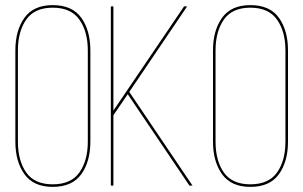

<svg xmlns="http://www.w3.org/2000/svg" viewBox="-20 -725 1185 750"><path d="M40 -172V-528Q40 -606 75.5 -655.5Q111 -705 186 -705Q262 -705 297.5 -655.5Q333 -606 333 -528V-172Q333 -94 297.5 -44.5Q262 5 186 5Q111 5 75.5 -44.5Q40 -94 40 -172ZM50 -528V-172Q50 -97 82.5 -51Q115 -5 186 -5Q257 -5 290 -51Q323 -97 323 -172V-528Q323 -602 290 -648.5Q257 -695 186 -695Q115 -695 82.5 -648.5Q50 -602 50 -528Z M720 0 479 -357 423 -275V0H413V-700H423V-293L699 -700H711L485 -366L732 0Z M812 -172V-528Q812 -606 847.5 -655.5Q883 -705 958 -705Q1034 -705 1069.5 -655.5Q1105 -606 1105 -528V-172Q1105 -94 1069.5 -44.5Q1034 5 958 5Q883 5 847.5 -44.5Q812 -94 812 -172ZM822 -528V-172Q822 -97 854.5 -51Q887 -5 958 -5Q1029 -5 1062 -51Q1095 -97 1095 -172V-528Q1095 -602 1062 -648.5Q1029 -695 958 -695Q887 -695 854.5 -648.5Q822 -602 822 -528Z"/></svg>

Font: Bebas Neue Thin
Style: Regular
Weight: 200
Designer: Ryoichi Tsunekawa
Foundry: Ryoichi Tsunekawa
Version: Version 1.003;PS 001.003;hotconv 1.0.70;makeotf.lib2.5.58329